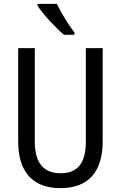

<svg xmlns="http://www.w3.org/2000/svg" viewBox="-20 -963 625 993"><path d="M274 -943H174V-934C199 -893 269 -818 311 -783H365V-795C336 -832 295 -898 274 -943ZM511 -232V-714H424V-232C424 -121 383 -67 294 -67C206 -67 160 -119 160 -231V-714H74V-232C74 -73 150 10 292 10C438 10 511 -75 511 -232Z"/></svg>

Font: Noto Sans Lao Looped Condensed
Style: Regular
Weight: 400
Width: 3
Designer: Mark Frömberg, Ben Mitchell
Foundry: The Fontpad Ltd
Version: Version 1.002